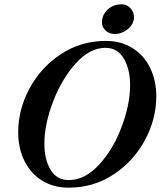

<svg xmlns="http://www.w3.org/2000/svg" viewBox="-20 -853 742 887"><path d="M64 -242Q64 -347 116.5 -444.5Q169 -542 261.5 -603Q354 -664 469 -664Q539 -664 592 -631Q645 -598 673.5 -539.5Q702 -481 702 -408Q702 -303 649.5 -205.5Q597 -108 504.5 -47Q412 14 297 14Q227 14 174 -19Q121 -52 92.5 -110.5Q64 -169 64 -242ZM581 -460Q581 -533 552 -582.5Q523 -632 467 -632Q395 -632 330 -560Q265 -488 225 -383Q185 -278 185 -189Q185 -117 213.5 -69Q242 -21 298 -21Q372 -21 437.5 -92Q503 -163 542 -267Q581 -371 581 -460ZM451 -749Q451 -784 477 -808.5Q503 -833 542 -833Q566 -833 582.5 -815Q599 -797 599 -774Q599 -743 571.5 -719.5Q544 -696 509 -696Q485 -696 468 -712Q451 -728 451 -749Z"/></svg>

Font: EB Garamond SemiBold
Style: Italic
Weight: 600
Italic angle: -17.2°
Designer: Georg Duffner and Octavio Pardo
Foundry: Georg Duffner
Version: Version 1.000